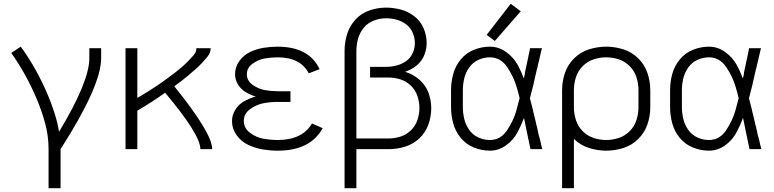

<svg xmlns="http://www.w3.org/2000/svg" viewBox="-20 -783 4065 1008"><path d="M235 205V0Q235 -69 217 -135.5Q199 -202 172 -265.5Q145 -329 112 -389Q79 -449 39 -505L89 -538Q132 -479 167.5 -415Q203 -351 231.5 -283.5Q260 -216 279 -145Q286 -118 290 -91Q449 -355 449 -477V-530H511V-477Q511 -332 298 0V205Z M639 0V-530H701V-269Q718 -279 735 -289L770 -311Q787 -322 804.5 -333.5Q822 -345 838.5 -357Q855 -369 872 -381.5Q889 -394 905 -406.5Q921 -419 937 -433Q953 -447 967 -461.5Q981 -476 996 -492.5Q1011 -509 1011 -530H1086Q1086 -506 1070 -486.5Q1054 -467 1038 -450Q1022 -433 1004 -417.5Q986 -402 968 -386.5Q950 -371 931.5 -357Q913 -343 895 -330Q1094 -84 1094 0H1032Q1032 -76 847 -296Q831 -285 815 -274Q796 -261 776 -248L736 -223Q718 -213 701 -202V0Z M1438 8Q1399 8 1359.5 1.5Q1320 -5 1283 -22.5Q1246 -40 1222 -73.5Q1198 -107 1198 -147Q1198 -178 1214.5 -205.5Q1231 -233 1258 -249Q1285 -265 1315 -274L1323 -276Q1296 -284 1270.5 -299Q1245 -314 1229.5 -339.5Q1214 -365 1214 -393Q1214 -431 1236.5 -462.5Q1259 -494 1293 -510Q1327 -526 1363.5 -532Q1400 -538 1437 -538Q1602 -538 1658 -420L1601 -398Q1558 -482 1437 -482Q1403 -482 1369.5 -476Q1336 -470 1306 -448.5Q1276 -427 1276 -393Q1276 -359 1306.5 -337.5Q1337 -316 1370.5 -310Q1404 -304 1438 -304H1505V-248H1438Q1400 -248 1363 -241Q1326 -234 1293 -210Q1260 -186 1260 -148Q1260 -110 1293 -85.5Q1326 -61 1363.5 -54.5Q1401 -48 1438 -48Q1567 -48 1618 -135L1674 -110Q1609 8 1438 8Z M1789 205V-515Q1789 -560 1802 -603Q1815 -646 1845.5 -679.5Q1876 -713 1919 -728Q1962 -743 2006 -743Q2046 -743 2085 -732.5Q2124 -722 2156 -697Q2188 -672 2204 -634.5Q2220 -597 2220 -557Q2220 -527 2209 -497.5Q2198 -468 2175.5 -446.5Q2153 -425 2124 -413Q2116 -409 2107 -406Q2147 -394 2179 -367Q2213 -339 2228.5 -298.5Q2244 -258 2244 -215Q2244 -171 2229 -129Q2214 -87 2181.5 -56.5Q2149 -26 2106.5 -13Q2064 0 2020 0H1851V205ZM1851 -56H2020Q2052 -56 2083 -66Q2114 -76 2137.5 -99Q2161 -122 2171.5 -153Q2182 -184 2182 -216Q2182 -248 2171.5 -279Q2161 -310 2137.5 -333Q2114 -356 2083 -366Q2052 -376 2020 -376H1923V-432H2005Q2032 -432 2059.5 -438.5Q2087 -445 2110.5 -461Q2134 -477 2146 -503Q2158 -529 2158 -557Q2158 -585 2146.5 -611.5Q2135 -638 2112.5 -655Q2090 -672 2062.5 -679.5Q2035 -687 2007 -687Q1974 -687 1942.5 -675Q1911 -663 1890 -637.5Q1869 -612 1860 -580Q1851 -548 1851 -515Z M2578 -568 2535 -600 2661 -763 2714 -724ZM2552 8Q2509 8 2468 -8.5Q2427 -25 2399 -59Q2371 -93 2359.5 -135Q2348 -177 2348 -220V-310Q2348 -353 2359.5 -395Q2371 -437 2399 -471Q2427 -505 2468 -521.5Q2509 -538 2552 -538Q2598 -538 2637 -510Q2676 -482 2698 -442Q2717 -407 2730 -371L2735 -392L2736 -402L2740 -421L2743 -435L2745 -444L2747 -454L2749 -463L2750 -468L2753 -482L2754 -487L2756 -497L2758 -506L2760 -516L2763 -530H2825Q2819 -507 2814 -483L2812 -474Q2808 -457 2804 -441L2802 -431L2798 -417L2796 -408Q2789 -379 2783 -351L2782 -346L2780 -337Q2771 -302 2762 -267Q2774 -223 2784 -179L2792 -146L2794 -137L2796 -127L2799 -118L2801 -108L2803 -99L2805 -90L2808 -75L2812 -61L2818 -38L2820 -28L2827 0H2765L2764 -5L2762 -14L2760 -24L2758 -33L2756 -43L2754 -52L2753 -57L2751 -67L2749 -76L2747 -86L2745 -95L2742 -110Q2737 -137 2731 -164Q2717 -126 2697 -89Q2676 -48 2637 -20Q2598 8 2552 8ZM2552 -48Q2608 -48 2642 -99Q2676 -150 2691 -203Q2700 -235 2708 -268Q2701 -298 2692 -327Q2677 -380 2642.5 -431Q2608 -482 2552 -482Q2520 -482 2491 -468.5Q2462 -455 2443.5 -429Q2425 -403 2417.5 -372Q2410 -341 2410 -310V-220Q2410 -189 2417.5 -158Q2425 -127 2443.5 -101Q2462 -75 2491 -61.5Q2520 -48 2552 -48Z M2931 205V-310Q2931 -356 2946 -400Q2961 -444 2994.5 -477Q3028 -510 3072.5 -524Q3117 -538 3163 -538Q3208 -538 3252.5 -524Q3297 -510 3330.5 -477Q3364 -444 3379 -400Q3394 -356 3394 -310V-220Q3394 -174 3379 -130Q3364 -86 3330.5 -53Q3297 -20 3252.5 -6Q3208 8 3163 8Q3117 8 3072.5 -6Q3028 -20 2994 -53L2993 -54V205ZM3163 -48Q3197 -48 3229.5 -59Q3262 -70 3286.5 -95Q3311 -120 3321.5 -153Q3332 -186 3332 -220V-310Q3332 -344 3321.5 -377Q3311 -410 3286.5 -435Q3262 -460 3229.5 -471Q3197 -482 3163 -482Q3128 -482 3095.5 -471Q3063 -460 3038.5 -435Q3014 -410 3003.5 -377Q2993 -344 2993 -310V-220Q2993 -186 3003.5 -153Q3014 -120 3038.5 -95Q3063 -70 3095.5 -59Q3128 -48 3163 -48ZM2931 -215V-219Z M3702 8Q3659 8 3618 -8.5Q3577 -25 3549 -59Q3521 -93 3509.5 -135Q3498 -177 3498 -220V-310Q3498 -353 3509.5 -395Q3521 -437 3549 -471Q3577 -505 3618 -521.5Q3659 -538 3702 -538Q3748 -538 3787 -510Q3826 -482 3848 -442Q3867 -407 3880 -371L3885 -392L3886 -402L3890 -421L3893 -435L3895 -444L3897 -454L3899 -463L3900 -468L3903 -482L3904 -487L3906 -497L3908 -506L3910 -516L3913 -530H3975Q3969 -507 3964 -483L3962 -474Q3958 -457 3954 -441L3952 -431L3948 -417L3946 -408Q3939 -379 3933 -351L3932 -346L3930 -337Q3921 -302 3912 -267Q3924 -223 3934 -179L3942 -146L3944 -137L3946 -127L3949 -118L3951 -108L3953 -99L3955 -90L3958 -75L3962 -61L3968 -38L3970 -28L3977 0H3915L3914 -5L3912 -14L3910 -24L3908 -33L3906 -43L3904 -52L3903 -57L3901 -67L3899 -76L3897 -86L3895 -95L3892 -110Q3887 -137 3881 -164Q3867 -126 3847 -89Q3826 -48 3787 -20Q3748 8 3702 8ZM3702 -48Q3758 -48 3792 -99Q3826 -150 3841 -203Q3850 -235 3858 -268Q3851 -298 3842 -327Q3827 -380 3792.5 -431Q3758 -482 3702 -482Q3670 -482 3641 -468.5Q3612 -455 3593.5 -429Q3575 -403 3567.5 -372Q3560 -341 3560 -310V-220Q3560 -189 3567.5 -158Q3575 -127 3593.5 -101Q3612 -75 3641 -61.5Q3670 -48 3702 -48Z"/></svg>

Font: Jozsika Light
Style: Regular
Weight: 300
Monospace: yes
Designer: Belleve Invis
Foundry: Belleve Invis
Version: 2.1.0